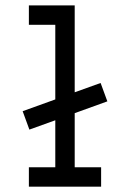

<svg xmlns="http://www.w3.org/2000/svg" viewBox="-20 -704 490 724"><path d="M359.4 -391.1 384.8 -321.8 261.7 -277.3V-73.2H361.3V0H88.9V-73.2H188.5V-250.5L90.8 -215.3L65.4 -284.7L188.5 -329.1V-610.4H88.9V-683.6H261.7V-356Z"/></svg>

Font: Anka/Coder Narrow
Style: Regular
Weight: 400
Width: 3
Monospace: yes
Version: Version 001.100